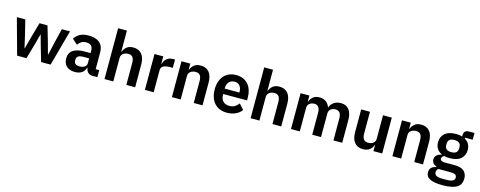

<svg xmlns="http://www.w3.org/2000/svg" viewBox="-34 -1614 6756 2700"><g transform="rotate(15 3344.5 -264.0)"><path d="M23 -522H146L199 -307L240 -128H244L292 -307L353 -522H469L532 -307L581 -128H585L626 -307L678 -522H797L654 0H516L449 -230L410 -372H407L369 -230L303 0H167Z M1264 0Q1222 0 1197.5 -24.5Q1173 -49 1167 -90H1161Q1148 -39 1108 -13.5Q1068 12 1009 12Q929 12 886 -30Q843 -72 843 -142Q843 -223 901 -262.5Q959 -302 1066 -302H1155V-340Q1155 -384 1132 -408Q1109 -432 1058 -432Q1013 -432 985.5 -412.5Q958 -393 939 -366L863 -434Q892 -479 940 -506.5Q988 -534 1067 -534Q1173 -534 1228 -486Q1283 -438 1283 -348V-102H1335V0ZM1052 -81Q1095 -81 1125 -100Q1155 -119 1155 -156V-225H1073Q973 -225 973 -161V-144Q973 -112 993.5 -96.5Q1014 -81 1052 -81Z M1439 -740H1567V-435H1572Q1588 -477 1622.5 -505.5Q1657 -534 1718 -534Q1799 -534 1842 -481Q1885 -428 1885 -330V0H1757V-317Q1757 -373 1737 -401Q1717 -429 1671 -429Q1651 -429 1632.5 -423.5Q1614 -418 1599.5 -407.5Q1585 -397 1576 -381.5Q1567 -366 1567 -345V0H1439Z M2027 0V-522H2155V-414H2160Q2165 -435 2175.5 -454.5Q2186 -474 2203 -489Q2220 -504 2243.5 -513Q2267 -522 2298 -522H2326V-401H2286Q2221 -401 2188 -382Q2155 -363 2155 -320V0Z M2420 0V-522H2548V-435H2553Q2569 -477 2603.5 -505.5Q2638 -534 2699 -534Q2780 -534 2823 -481Q2866 -428 2866 -330V0H2738V-317Q2738 -373 2718 -401Q2698 -429 2652 -429Q2632 -429 2613.5 -423.5Q2595 -418 2580.5 -407.5Q2566 -397 2557 -381.5Q2548 -366 2548 -345V0Z M3219 12Q3161 12 3115.5 -7.5Q3070 -27 3038.5 -62.5Q3007 -98 2990 -148.5Q2973 -199 2973 -262Q2973 -324 2989.5 -374Q3006 -424 3037 -459.5Q3068 -495 3113 -514.5Q3158 -534 3215 -534Q3276 -534 3321 -513Q3366 -492 3395 -456Q3424 -420 3438.5 -372.5Q3453 -325 3453 -271V-229H3106V-216Q3106 -159 3138 -124.5Q3170 -90 3233 -90Q3281 -90 3311.5 -110Q3342 -130 3366 -161L3435 -84Q3403 -39 3347.5 -13.5Q3292 12 3219 12ZM3217 -438Q3166 -438 3136 -404Q3106 -370 3106 -316V-308H3320V-317Q3320 -371 3293.5 -404.5Q3267 -438 3217 -438Z M3566 -740H3694V-435H3699Q3715 -477 3749.5 -505.5Q3784 -534 3845 -534Q3926 -534 3969 -481Q4012 -428 4012 -330V0H3884V-317Q3884 -373 3864 -401Q3844 -429 3798 -429Q3778 -429 3759.5 -423.5Q3741 -418 3726.5 -407.5Q3712 -397 3703 -381.5Q3694 -366 3694 -345V0H3566Z M4154 0V-522H4282V-435H4287Q4302 -476 4335 -505Q4368 -534 4427 -534Q4481 -534 4520 -508Q4559 -482 4578 -429H4580Q4594 -473 4635.5 -503.5Q4677 -534 4740 -534Q4817 -534 4858.5 -481Q4900 -428 4900 -330V0H4772V-317Q4772 -429 4688 -429Q4669 -429 4651.5 -423.5Q4634 -418 4620.5 -407.5Q4607 -397 4599 -381.5Q4591 -366 4591 -345V0H4463V-317Q4463 -429 4379 -429Q4361 -429 4343.5 -423.5Q4326 -418 4312.5 -407.5Q4299 -397 4290.5 -381.5Q4282 -366 4282 -345V0Z M5354 -87H5349Q5342 -67 5330.5 -49.5Q5319 -32 5301.5 -18Q5284 -4 5259.5 4Q5235 12 5203 12Q5122 12 5079 -41Q5036 -94 5036 -192V-522H5164V-205Q5164 -151 5185 -122.5Q5206 -94 5252 -94Q5271 -94 5289.5 -99Q5308 -104 5322 -114.5Q5336 -125 5345 -140.5Q5354 -156 5354 -177V-522H5482V0H5354Z M5630 0V-522H5758V-435H5763Q5779 -477 5813.5 -505.5Q5848 -534 5909 -534Q5990 -534 6033 -481Q6076 -428 6076 -330V0H5948V-317Q5948 -373 5928 -401Q5908 -429 5862 -429Q5842 -429 5823.5 -423.5Q5805 -418 5790.5 -407.5Q5776 -397 5767 -381.5Q5758 -366 5758 -345V0Z M6689 44Q6689 85 6674.5 116.5Q6660 148 6627 169Q6594 190 6542 201Q6490 212 6415 212Q6349 212 6303 203.5Q6257 195 6227.5 179.5Q6198 164 6185 141Q6172 118 6172 89Q6172 45 6196.5 20.5Q6221 -4 6265 -11V-22Q6233 -30 6215.5 -53.5Q6198 -77 6198 -109Q6198 -129 6206 -144.5Q6214 -160 6227.5 -171Q6241 -182 6258 -189.5Q6275 -197 6294 -201V-205Q6246 -227 6222.5 -266Q6199 -305 6199 -357Q6199 -437 6254 -485.5Q6309 -534 6415 -534Q6439 -534 6462.5 -531Q6486 -528 6506 -521V-538Q6506 -614 6580 -614H6661V-516H6550V-502Q6591 -479 6611 -442Q6631 -405 6631 -357Q6631 -278 6576.5 -230Q6522 -182 6415 -182Q6369 -182 6335 -191Q6320 -184 6309 -172.5Q6298 -161 6298 -144Q6298 -105 6366 -105H6506Q6602 -105 6645.5 -65.5Q6689 -26 6689 44ZM6569 59Q6569 34 6549 20Q6529 6 6480 6H6302Q6275 26 6275 60Q6275 90 6300 107Q6325 124 6385 124H6449Q6512 124 6540.5 108Q6569 92 6569 59ZM6415 -269Q6509 -269 6509 -349V-366Q6509 -446 6415 -446Q6321 -446 6321 -366V-349Q6321 -269 6415 -269Z"/></g></svg>

Font: IBM Plex Sans Arabic SmBld
Style: Regular
Weight: 600
Designer: Mike Abbink, Paul van der Laan, Pieter van Rosmalen, Wael Morcos, Khajak Apelian
Foundry: Bold Monday
Version: Version 1.005